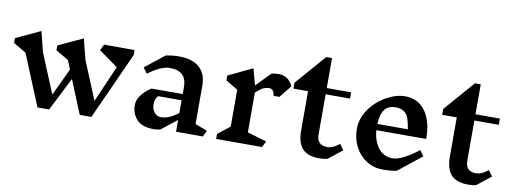

<svg xmlns="http://www.w3.org/2000/svg" viewBox="-59 -1055 3727 1396"><g transform="rotate(10 1804.0 -357.0)"><path d="M875 -496 650 1H564L463 -246L338 1H252L97 -376L3 -431V-467L184 -551L222 -400L342 -110L437 -311L410 -377L316 -432V-468L497 -552L535 -401L652 -118L769 -387L628 -488L650 -533L875 -532Z M1473 0H1275V-87L1162 2Q1142 10 1112 10Q1024 10 985 -33.5Q946 -77 946 -139Q946 -175 971 -210.5Q996 -246 1044 -278H1275V-332Q1275 -449 1150 -449Q1087 -449 992 -378L962 -420L1105 -533Q1151 -543 1205 -543Q1300 -543 1352.5 -497Q1405 -451 1405 -364V-80L1495 -45ZM1275 -138V-232H1101Q1089 -217 1084 -202Q1079 -187 1079 -169Q1079 -134 1098 -109.5Q1117 -85 1148 -85Q1207 -85 1275 -138Z M1790 -379V-86L1932 -44L1910 1H1571V-35L1660 -106V-378L1571 -431V-467L1749 -552L1782 -431L1883 -535Q1906 -543 1937 -543Q1974 -543 2001.5 -524Q2029 -505 2043 -470L1971 -380H1928Q1924 -407 1914 -418.5Q1904 -430 1886 -430Q1865 -430 1842 -419Q1819 -408 1790 -379Z M2395 2Q2370 10 2334 10Q2248 10 2208.5 -33.5Q2169 -77 2169 -168V-457H2061V-500L2256 -724H2299V-503H2479V-457H2299V-160Q2299 -81 2377 -81Q2398 -81 2417 -89.5Q2436 -98 2466 -120L2496 -78Z M2905 1Q2862 10 2801 10Q2734 10 2680.5 -24.5Q2627 -59 2596.5 -118Q2566 -177 2566 -249Q2566 -327 2613.5 -394.5Q2661 -462 2733 -502.5Q2805 -543 2872 -543Q2969 -543 3022.5 -467Q3076 -391 3075 -264H2707Q2714 -184 2753 -133.5Q2792 -83 2859 -83Q2925 -83 3047 -177L3077 -136ZM2707 -310H2932Q2923 -361 2913.5 -389Q2904 -417 2881 -434.5Q2858 -452 2814 -452H2815Q2712 -452 2707 -310Z M3493 2Q3468 10 3432 10Q3346 10 3306.5 -33.5Q3267 -77 3267 -168V-457H3159V-500L3354 -724H3397V-503H3577V-457H3397V-160Q3397 -81 3475 -81Q3496 -81 3515 -89.5Q3534 -98 3564 -120L3594 -78Z"/></g></svg>

Font: Inknut Antiqua Medium
Style: Regular
Weight: 500
Designer: Claus Eggers Sørensen
Foundry: Claus Eggers Sørensen
Version: Version 1.003; ttfautohint (v1.8.2) -l 8 -r 50 -G 200 -x 14 